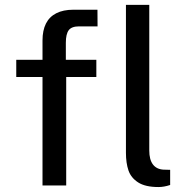

<svg xmlns="http://www.w3.org/2000/svg" viewBox="-20 -763 765 790"><path d="M376.4 -446.2H252.4V0H154.9V-446.2H46.9V-517H154.9V-596.6Q154.9 -637.7 169 -665.9Q183.2 -694.1 211.6 -708.5Q240.1 -723 281.8 -723H381L381.4 -654.5H305.1Q274.6 -654.5 262.7 -638.6Q250.9 -622.7 250.9 -587V-517H376.4ZM498.2 -134.1V-743H594.2V-143.9Q594.2 -106.2 609.2 -86.4Q624.1 -66.7 652.2 -65L680.1 -64.2V-1.9Q654.8 6.6 632.1 6.6Q578 6.6 548.5 -12.4Q519 -31.4 508.6 -61.7Q498.2 -92.1 498.2 -134.1Z"/></svg>

Font: Public Sans VF
Style: Regular
Weight: 400
Designer: Pablo Impallari, Rodrigo Fuenzalida (Modified by Dan O. Williams and USWDS)
Version: Version 1.003